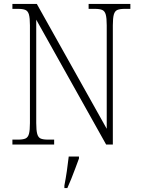

<svg xmlns="http://www.w3.org/2000/svg" viewBox="-20 -734 716 975"><path d="M43 0V-25H72Q96 -25 109 -30.5Q122 -36 127 -54Q132 -72 132 -109V-606Q132 -642 127 -660Q122 -678 109 -683.5Q96 -689 72 -689H43V-714H167L522 -80V-606Q522 -642 517 -660Q512 -678 499 -683.5Q486 -689 462 -689H430V-714H642V-689H613Q589 -689 576 -683.5Q563 -678 558 -660Q553 -642 553 -605V0H519L164 -634V-109Q164 -72 169 -54Q174 -36 186.5 -30.5Q199 -25 224 -25H255V0ZM307 208Q314 172 319.5 134.5Q325 97 329 61H381V71Q373 92 363 119.5Q353 147 342 174Q331 201 322 221H307Z"/></svg>

Font: Noto Serif Lao SemiCondensed ExtraLight
Style: Regular
Weight: 200
Width: 4
Designer: Monotype Design Team
Foundry: Monotype Imaging Inc.
Version: Version 2.003; ttfautohint (v1.8.4.7-5d5b)